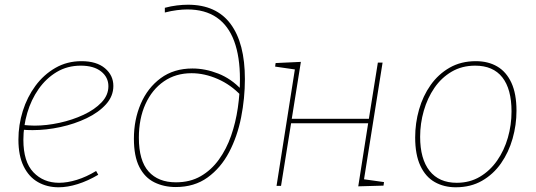

<svg xmlns="http://www.w3.org/2000/svg" viewBox="-20 -787 2268 813"><path d="M228 6Q179 6 140.5 -16Q102 -38 80 -83Q58 -128 58 -196Q58 -258 76.5 -317Q95 -376 130 -423.5Q165 -471 214.5 -499.5Q264 -528 325 -528Q389 -528 424.5 -498Q460 -468 460 -423Q460 -380 429 -345.5Q398 -311 347 -286.5Q296 -262 236 -249Q176 -236 118 -236Q105 -236 94.5 -236.5Q84 -237 73 -238L77 -258Q88 -257 100.5 -256Q113 -255 126 -255Q177 -255 232 -267Q287 -279 334 -301Q381 -323 410 -353.5Q439 -384 439 -422Q439 -460 408 -484.5Q377 -509 322 -509Q265 -509 220 -482Q175 -455 143.5 -410Q112 -365 95.5 -309Q79 -253 79 -195Q79 -102 121.5 -57.5Q164 -13 230 -13Q265 -13 305.5 -25.5Q346 -38 387 -63L396 -47Q352 -21 309 -7.5Q266 6 228 6Z M724 5Q674 5 633.5 -15Q593 -35 570 -80Q547 -125 547 -200Q547 -280 576 -347.5Q605 -415 660.5 -456Q716 -497 795 -497Q849 -497 904 -475.5Q959 -454 1003 -407L1001 -382Q958 -428 902 -452.5Q846 -477 791 -477Q724 -477 674 -442.5Q624 -408 596 -346.5Q568 -285 568 -204Q568 -107 609 -61Q650 -15 725 -15Q785 -15 830 -41Q875 -67 907 -111.5Q939 -156 958.5 -212Q978 -268 987 -330Q996 -392 996 -452Q996 -547 971.5 -613Q947 -679 897.5 -713Q848 -747 773 -747Q754 -747 729.5 -744Q705 -741 678 -734V-754Q704 -761 729 -764Q754 -767 776 -767Q896 -767 956.5 -685.5Q1017 -604 1017 -452Q1017 -371 1001 -290Q985 -209 950 -142.5Q915 -76 859 -35.5Q803 5 724 5Z M1151 0 1230 -502 1235 -492 1145 -505 1147 -520 1254 -525 1214 -275 1207 -284H1551L1541 -278L1580 -522H1600L1520 -19L1513 -29L1606 -16L1604 -1L1497 2L1540 -272L1548 -265H1204L1214 -274L1170 0Z M1995 -528Q2047 -528 2085.5 -505.5Q2124 -483 2145.5 -436.5Q2167 -390 2167 -318Q2167 -258 2150.5 -200Q2134 -142 2101.5 -95.5Q2069 -49 2021 -21.5Q1973 6 1910 6Q1860 6 1821 -16Q1782 -38 1760 -85Q1738 -132 1738 -205Q1738 -266 1754.5 -323.5Q1771 -381 1803.5 -427Q1836 -473 1884 -500.5Q1932 -528 1995 -528ZM1992 -509Q1936 -509 1892.5 -483.5Q1849 -458 1819.5 -415Q1790 -372 1774.5 -318Q1759 -264 1759 -208Q1759 -114 1799 -63.5Q1839 -13 1914 -13Q1969 -13 2012 -38.5Q2055 -64 2085 -107Q2115 -150 2130.5 -204Q2146 -258 2146 -315Q2146 -410 2107 -459.5Q2068 -509 1992 -509Z"/></svg>

Font: Bitter Thin
Style: Italic
Weight: 100
Italic angle: -9°
Designer: Sol Matas, and Bitter project Authors
Foundry: Sol Matas
Version: Version 2.002